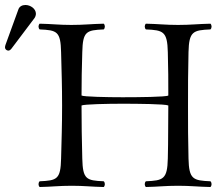

<svg xmlns="http://www.w3.org/2000/svg" viewBox="-44 -745 868 770"><path d="M286 -109C284 -193 283 -242 283 -322C294 -327 386 -329 446 -329C506 -329 619 -328 631 -322C630 -253 631 -184 629 -109C627 -26 611 -21 541 -18C535 -12 535 -1 541 5C590 4 619 0 670 0C720 0 750 4 800 5C806 -1 806 -12 800 -18C730 -21 714 -26 712 -109C710 -191 710 -237 710 -320C710 -403 710 -452 712 -536C714 -619 730 -624 800 -627C806 -633 806 -644 800 -650C751 -649 721 -645 670 -645C620 -645 591 -649 541 -650C535 -644 535 -633 541 -627C611 -624 627 -619 629 -536C631 -466 631 -424 631 -362C624 -356 507 -355 447 -355C387 -355 290 -357 283 -362C283 -425 284 -466 286 -536C288 -619 302 -624 372 -627C378 -633 378 -644 372 -650C323 -649 293 -645 242 -645C192 -645 165 -649 115 -650C109 -644 109 -633 115 -627C185 -624 199 -619 201 -536C203 -453 205 -404 205 -321C205 -238 203 -192 201 -109C199 -26 185 -21 115 -18C109 -12 109 -1 115 5C164 4 193 0 244 0C294 0 322 4 372 5C378 -1 378 -12 372 -18C302 -21 288 -26 286 -109ZM58 -725C45 -725 34 -719 30 -708L-22 -565C-23 -562 -24 -558 -24 -555C-24 -548 -18 -542 -10 -542C-6 -542 -1 -546 2 -550L94 -672C98 -677 100 -685 100 -690C100 -710 78 -725 58 -725Z"/></svg>

Font: Libertinus Serif Display
Style: Regular
Weight: 400
Designer: Philipp H. Poll, Khaled Hosny
Foundry: Caleb Maclennan
Version: Version 7.050;RELEASE